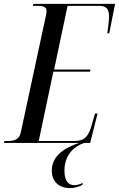

<svg xmlns="http://www.w3.org/2000/svg" viewBox="-50 -734 611 986"><path d="M-30 0H357C297 19 216 58 216 142C216 196 250 232 310 232C331 232 352 226 373 216L375 205C361 212 348 217 332 217C303 217 281 197 281 143C281 69 322 20 383 0H413L451 -151H438L422 -96C406 -34 384 -10 334 -10H149L224 -366H412L415 -377H228L297 -704H460C496 -704 510 -688 510 -649C510 -628 505 -589 501 -563H511L541 -714H121L119 -704H144C173 -704 189 -697 189 -679C189 -672 188 -661 185 -650L57 -55C50 -20 27 -10 -8 -10H-27Z"/></svg>

Font: Noto Serif Display ExtraCondensed Medium
Style: Italic
Weight: 500
Width: 2
Italic angle: -12°
Designer: Monotype Design Team
Foundry: Monotype Imaging Inc.
Version: Version 2.009